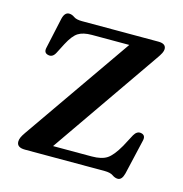

<svg xmlns="http://www.w3.org/2000/svg" viewBox="-79 -539 598 627"><g transform="rotate(15 220.0 -226.0)"><path d="M393.5 -399.5 141 -35H271.5Q305 -35 323 -46.8Q341 -58.5 362 -95L384 -136.5Q393.5 -153 407.5 -150.5Q424 -147.5 420 -129L392.5 -10Q386.5 13.5 372.5 13.5Q363 13.5 353.5 6.8Q344 0 324.5 0H55.5Q27.5 0 27.5 -20Q27.5 -26.5 30.5 -33.8Q33.5 -41 41.5 -52.5L296 -418.5H169.5Q140 -418.5 123.5 -408Q107 -397.5 90.5 -366L73 -332Q64 -315 49.5 -318Q32.5 -321 37 -340L59.5 -443.5Q65 -466.5 80 -466.5Q89.5 -466.5 98.5 -460Q107.5 -453.5 126.5 -453.5H385Q411 -453.5 411 -435Q411 -429 407.2 -421.2Q403.5 -413.5 393.5 -399.5Z"/></g></svg>

Font: Fraunces 72pt S050
Style: Regular
Weight: 400
Version: Version 1.000; ttfautohint (v1.8.3)